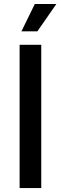

<svg xmlns="http://www.w3.org/2000/svg" viewBox="-20 -955 309 975"><path d="M189.5 -727.5V0H79.6V-727.5ZM88.9 -795.9 156.7 -934.6H266.1L169.9 -795.9Z"/></svg>

Font: Inter V
Style: Weight 500 Optical size 14.0
Weight: 500
Designer: Rasmus Andersson
Foundry: rsms
Version: Version 4.000;git-4fc901f